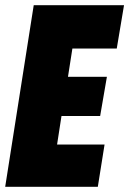

<svg xmlns="http://www.w3.org/2000/svg" viewBox="-36 -720 498 740"><path d="M-16 0 94 -700H442L414 -533H243L226 -424H376L350 -273H201L184 -163H367L341 0Z"/></svg>

Font: Georama Condensed Black
Style: Italic
Weight: 900
Width: 3
Italic angle: -9°
Designer: Jean-Baptiste Levee
Foundry: Production Type
Version: Version 1.000